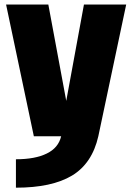

<svg xmlns="http://www.w3.org/2000/svg" viewBox="-20 -616 604 868"><path d="M133 0 7.5 -595.5H198.5L279.5 -160L359.5 -595.5H550.5L424.5 0Q396.5 123 305.5 177.8Q214.5 232.5 52 232.5V104Q139 104 191.5 78Q244 52.5 256.5 0Z"/></svg>

Font: Anybody ExtraBold
Style: Regular
Weight: 800
Designer: Tyler Finck
Foundry: Etcetera Type Company
Version: Version 1.010; ttfautohint (v1.8.3) -l 8 -r 50 -G 200 -x 14 